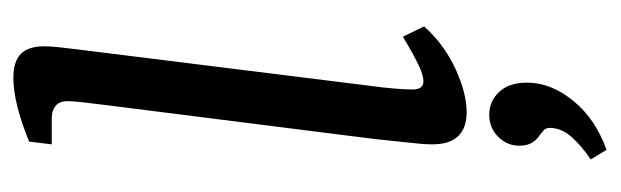

<svg xmlns="http://www.w3.org/2000/svg" viewBox="-332 -362 905 280"><g transform="rotate(-90 120.0 -221.5)"><path d="M97 7Q50 7 50 -43Q50 -56 52.5 -77.5Q55 -99 58 -129L107 -517Q109 -533 111 -550Q113 -567 113 -575Q113 -587 106 -592.5Q99 -598 89 -598H50L54 -631Q110 -654 147 -654Q171 -654 182 -643Q193 -632 193 -609Q193 -600 191.5 -586.5Q190 -573 188 -557L135 -131Q133 -117 131.5 -100Q130 -83 130 -72Q130 -56 142 -56Q151 -56 166.5 -63.5Q182 -71 207 -86L222 -55Q196 -26 160.5 -9.5Q125 7 97 7ZM42 211 28 188Q46 176 59.5 161.5Q73 147 74 130Q74 123 71.5 120.5Q69 118 64 114Q57 110 52.5 102.5Q48 95 48 84Q48 66 61 53Q74 40 93 40Q113 40 126.5 54.5Q140 69 140 95Q140 130 113.5 162.5Q87 195 42 211Z"/></g></svg>

Font: Yrsa
Style: Italic
Weight: 400
Italic angle: -7.10001°
Designer: Anna Giedrys (Yrsa+Rasa design), David Brezina (Yrsa art-direction, Rasa art-direction, design)
Foundry: Rosetta Type Foundry
Version: Version 2.004